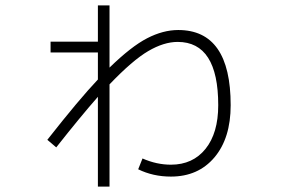

<svg xmlns="http://www.w3.org/2000/svg" viewBox="-20 -639 1040 710"><path d="M167 -485H342V-619H385V-389Q465 -467 524 -497.5Q583 -528 639 -528Q833 -528 833 -250Q833 -128 773 -57Q713 14 612 14Q546 14 491 -13L507 -53Q559 -30 612 -30Q693 -30 740 -88.5Q787 -147 787 -250Q787 -484 637 -484Q586 -484 528 -450Q470 -416 385 -327V51H342V-281Q277 -207 188 -94L155 -122Q272 -271 342 -345V-445H167Z"/></svg>

Font: Mplus 1p Light
Style: Regular
Weight: 300
Version: Version 1.061